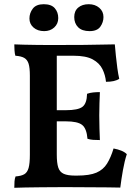

<svg xmlns="http://www.w3.org/2000/svg" viewBox="-20 -890 655 913"><path d="M48 -679Q66 -678 92.5 -677.5Q119 -677 148.5 -676.5Q178 -676 205 -676Q232 -676 250 -676V-155Q250 -115 257 -93.5Q264 -72 283 -63.5Q302 -55 337 -55L323 0Q295 0 256 0Q217 0 176 0.5Q135 1 100.5 1.5Q66 2 48 3Q48 -14 49 -27.5Q50 -41 54 -51Q81 -53 95.5 -61.5Q110 -70 116 -91.5Q122 -113 122 -154V-530Q122 -568 116 -587Q110 -606 95.5 -614.5Q81 -623 53 -625Q50 -635 49 -650.5Q48 -666 48 -679ZM520 -184Q541 -180 557 -173.5Q573 -167 583 -157Q572 -123 564.5 -80.5Q557 -38 552 2Q530 1 493 1Q456 1 412 0.5Q368 0 323 0L337 -55H346Q406 -55 438.5 -69Q471 -83 489 -112Q507 -141 520 -184ZM455 -452Q454 -428 453 -399.5Q452 -371 452 -341Q452 -310 453 -279Q454 -248 455 -224Q437 -224 423 -225Q409 -226 396 -230Q392 -279 370.5 -296Q349 -313 293 -313H226V-366H293Q351 -366 372 -382Q393 -398 394 -444Q408 -449 423.5 -450.5Q439 -452 455 -452ZM526 -679Q528 -656 531 -625.5Q534 -595 538 -566Q542 -537 547 -515Q536 -508 520.5 -504.5Q505 -501 484 -501Q481 -533 467 -561.5Q453 -590 421 -607.5Q389 -625 329 -625H221L247 -676Q324 -676 379 -676.5Q434 -677 470 -678Q506 -679 526 -679ZM406 -742Q370 -742 351.5 -760.5Q333 -779 333 -809Q333 -838 352 -854Q371 -870 402 -870Q432 -870 452 -853Q472 -836 472 -809Q472 -784 457 -763Q442 -742 406 -742ZM190 -742Q159 -742 139.5 -759Q120 -776 120 -802Q120 -828 136 -849Q152 -870 188 -870Q224 -870 240.5 -851Q257 -832 257 -804Q257 -777 238 -759.5Q219 -742 190 -742Z"/></svg>

Font: Vollkorn SemiBold
Style: Regular
Weight: 600
Designer: Friedrich Althausen
Foundry: Friedrich Althausen
Version: Version 5.000